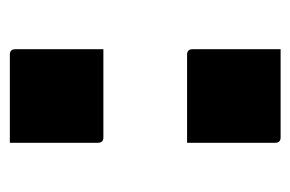

<svg xmlns="http://www.w3.org/2000/svg" viewBox="-120 -460 590 390"><g transform="rotate(90 175.0 -265.0)"><path d="M270 -350H91Q80 -350 80 -361V-540H259Q270 -540 270 -529ZM270 10H91Q80 10 80 -1V-180H259Q270 -180 270 -169Z"/></g></svg>

Font: Recursive Sn Lnr St XBd
Style: Regular
Weight: 800
Version: Version 1.079;hotconv 1.0.112;makeotfexe 2.5.65598; ttfautoh